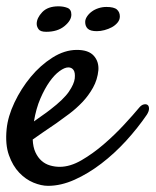

<svg xmlns="http://www.w3.org/2000/svg" viewBox="-25 -568 495 611"><path d="M442.4 -203.1Q413.1 -160.2 376 -119.6Q338.9 -79.1 297.4 -47.4Q255.9 -15.6 212.4 3.9Q168.9 23.4 127.9 23.4Q106.4 23.4 81.5 13.2Q56.6 2.9 36.1 -18.6Q15.6 -40 3.4 -74.2Q-8.8 -108.4 -3.9 -157.2Q0 -197.3 21 -241.7Q42 -286.1 72.8 -323.2Q103.5 -360.4 142.1 -384.8Q180.7 -409.2 219.7 -409.2Q256.8 -409.2 273.4 -390.6Q290 -372.1 288.1 -344.7Q285.2 -314.5 271 -289.1Q256.8 -263.7 237.3 -243.2Q217.8 -222.7 195.8 -206.1Q173.8 -189.5 154.3 -175.8Q132.8 -161.1 113.3 -147.9Q93.8 -134.8 79.1 -124Q80.1 -99.6 87.9 -83Q95.7 -66.4 107.4 -56.2Q119.1 -45.9 134.3 -41.5Q149.4 -37.1 165 -37.1Q198.2 -37.1 234.4 -58.1Q270.5 -79.1 305.2 -108.9Q339.8 -138.7 369.6 -170.9Q399.4 -203.1 418.9 -226.6Q425.8 -234.4 433.1 -235.8Q440.4 -237.3 444.8 -233.9Q449.2 -230.5 449.2 -222.2Q449.2 -213.9 442.4 -203.1ZM192.4 -353.5Q180.7 -353.5 164.6 -341.8Q148.4 -330.1 132.8 -308.1Q117.2 -286.1 103.5 -254.4Q89.8 -222.7 83 -181.6Q94.7 -190.4 108.4 -199.7Q122.1 -209 135.7 -219.7Q177.7 -252 194.3 -276.4Q210.9 -300.8 212.9 -318.4Q214.8 -336.9 209 -345.2Q203.1 -353.5 192.4 -353.5ZM283.2 -468.8Q262.7 -468.8 254.4 -476.6Q246.1 -484.4 246.1 -498Q246.1 -506.8 252 -515.6Q257.8 -524.4 267.1 -531.2Q276.4 -538.1 288.6 -542Q300.8 -545.9 313.5 -545.9Q337.9 -545.9 347.2 -537.6Q356.4 -529.3 356.4 -515.6Q356.4 -504.9 349.1 -496.1Q341.8 -487.3 331.1 -481.4Q320.3 -475.6 307.6 -472.2Q294.9 -468.8 283.2 -468.8ZM202.1 -521.5Q202.1 -502.9 180.2 -484.9Q158.2 -466.8 122.1 -466.8Q103.5 -466.8 97.7 -475.1Q91.8 -483.4 91.8 -492.2Q91.8 -510.7 109.4 -529.3Q127 -547.9 161.1 -547.9Q176.8 -547.9 189.5 -543Q202.1 -538.1 202.1 -521.5Z"/></svg>

Font: Satisfy
Style: Regular
Weight: 400
Designer: Font Diner, Inc
Foundry: Font Diner, Inc
Version: Version 1.000